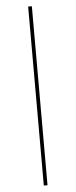

<svg xmlns="http://www.w3.org/2000/svg" viewBox="-61 -770 387 982"><g transform="rotate(-5 132.5 -279.5)"><path d="M123 180V-739H142V180Z"/></g></svg>

Font: Cantarell Thin
Style: Regular
Weight: 100
Designer: Dave Crossland, Nikolaus Waxweiler, Florian Fecher, Jacques Le Bailly, Eben Sorkin, Alexei Vanyashin, Alexios Zavras, Em
Version: Version 0.303